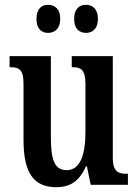

<svg xmlns="http://www.w3.org/2000/svg" viewBox="-20 -770 574 800"><path d="M339 -633C363 -633 388 -648 388 -691C388 -735 363 -750 339 -750C312 -750 289 -735 289 -691C289 -648 312 -633 339 -633ZM180 -633C206 -633 231 -648 231 -691C231 -735 206 -750 180 -750C155 -750 132 -735 132 -691C132 -648 155 -633 180 -633ZM215 10C270 10 310 -13 338 -77H342L358 0H513V-46H507C475 -46 450 -53 450 -112V-536H279V-490H282C315 -490 336 -482 336 -421V-220C336 -125 314 -61 258 -61C206 -61 192 -106 192 -200V-536H20V-490H23C61 -490 78 -479 78 -421V-187C78 -50 120 10 215 10Z"/></svg>

Font: Noto Serif Lao ExtraCondensed SemiBold
Style: Regular
Weight: 600
Width: 2
Designer: Monotype Design Team
Foundry: Monotype Imaging Inc.
Version: Version 2.003